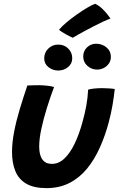

<svg xmlns="http://www.w3.org/2000/svg" viewBox="-20 -966 629 1014"><path d="M445.5 -492.5Q457.5 -496.5 478.5 -498.5Q499.5 -500.5 519 -500.5Q535.5 -500.5 555 -499.2Q574.5 -498 586 -496Q581.5 -452.5 573.8 -408.2Q566 -364 554.5 -321Q535.5 -249.5 507.2 -186.5Q479 -123.5 439.5 -75.2Q400 -27 347 0.2Q294 27.5 225 27.5Q158.5 27.5 118.5 4Q78.5 -19.5 61 -62.5Q43.5 -105.5 43.5 -163Q43.5 -213 54.8 -271Q66 -329 84.8 -391Q103.5 -453 124.5 -514.5Q136.5 -515 155.2 -515.5Q174 -516 189 -516Q211 -515.5 232.2 -513Q253.5 -510.5 265.5 -506.5Q246 -454.5 228 -397Q210 -339.5 198.5 -286.2Q187 -233 187 -192Q187 -147 203.8 -123.8Q220.5 -100.5 254 -100.5Q290 -100.5 320 -128.8Q350 -157 374 -206.8Q398 -256.5 415.5 -321Q428 -365 435.8 -408Q443.5 -451 445.5 -492.5ZM287.5 -593.5Q259 -593.5 236.2 -611.2Q213.5 -629 213.5 -657.5Q213.5 -688.5 235.2 -709.5Q257 -730.5 287 -730.5Q319.5 -730.5 340.5 -709.5Q361.5 -688.5 361.5 -658Q361.5 -630 339.5 -611.8Q317.5 -593.5 287.5 -593.5ZM493 -598.5Q463.5 -598.5 441.5 -618.2Q419.5 -638 419.5 -667.5Q419.5 -696.5 439.5 -715.8Q459.5 -735 487.5 -735Q519.5 -735 542.5 -715.5Q565.5 -696 565.5 -665.5Q565.5 -645.5 555 -630.5Q544.5 -615.5 528 -607Q511.5 -598.5 493 -598.5ZM483 -946Q504 -935.5 520.5 -919.5Q537 -903.5 548.2 -889Q559.5 -874.5 563.5 -868Q547 -862 524 -851.5Q501 -841 476.5 -828.2Q452 -815.5 429.2 -803.2Q406.5 -791 389.2 -781.2Q372 -771.5 364.5 -766.5Q360.5 -768 350.5 -773Q340.5 -778 328.5 -784.5Q316.5 -791 306.2 -797.8Q296 -804.5 292 -809Q305 -825.5 330.5 -847Q356 -868.5 385.8 -889.5Q415.5 -910.5 442 -926Q468.5 -941.5 483 -946Z"/></svg>

Font: Grandstander Thin SemiBold
Style: Italic
Weight: 600
Italic angle: -15°
Version: Version 1.200